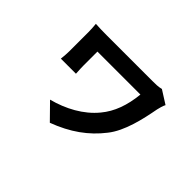

<svg xmlns="http://www.w3.org/2000/svg" viewBox="-116 -845 1232 1232"><g transform="rotate(45 500.0 -229.0)"><path d="M767 -560C741 -553 715 -553 688 -553H275C237 -553 198 -554 172 -556C174 -535 176 -507 176 -485V-312C176 -291 174 -265 171 -239H308C306 -266 305 -301 305 -312V-437H695C684 -329 653 -243 597 -176C527 -90 420 -33 308 -4L412 102C546 52 645 -19 720 -116C788 -201 818 -338 838 -445C840 -457 850 -492 857 -503Z"/></g></svg>

Font: Noto Sans CJK JP Bold
Style: Regular
Weight: 700
Designer: Ryoko NISHIZUKA (kana & ideographs); Paul D. Hunt (Latin, Greek & Cyrillic); Wenlong ZHANG (bopomofo); Sandoll Communica
Foundry: Adobe Systems Incorporated
Version: Version 1.004;PS 1.004;hotconv 1.0.82;makeotf.lib2.5.63406